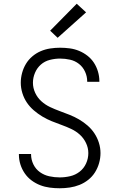

<svg xmlns="http://www.w3.org/2000/svg" viewBox="-20 -998 640 1026"><path d="M299 8Q272 8 245.5 4.5Q219 1 194.5 -8.5Q170 -18 148.5 -34Q127 -50 112 -72Q97 -94 89 -119.5Q81 -145 81 -172Q81 -173 81 -173.5Q81 -174 81 -175H146Q146 -175 146 -174Q146 -173 146 -173Q146 -145 158.5 -119.5Q171 -94 193.5 -78Q216 -62 243.5 -56Q271 -50 299 -50Q327 -50 355 -56.5Q383 -63 405.5 -80.5Q428 -98 440 -124.5Q452 -151 452 -180Q452 -208 439.5 -234Q427 -260 406.5 -278.5Q386 -297 360.5 -309Q335 -321 308.5 -330.5Q282 -340 256 -350.5Q230 -361 206 -375.5Q182 -390 160.5 -408.5Q139 -427 123.5 -450Q108 -473 99.5 -500.5Q91 -528 91 -556Q91 -582 98 -608Q105 -634 118.5 -656.5Q132 -679 152.5 -696.5Q173 -714 197.5 -724.5Q222 -735 248.5 -739Q275 -743 301 -743Q327 -743 353 -739.5Q379 -736 403 -726Q427 -716 447.5 -700Q468 -684 482 -662.5Q496 -641 503.5 -615.5Q511 -590 511 -565Q511 -564 511 -563Q511 -562 511 -561H446Q446 -561 446 -562Q446 -563 446 -563Q446 -590 434.5 -615Q423 -640 402 -656.5Q381 -673 354.5 -679Q328 -685 301 -685Q274 -685 246.5 -678Q219 -671 198.5 -653Q178 -635 167 -609Q156 -583 156 -556Q156 -528 168 -502Q180 -476 201 -457Q222 -438 247.5 -426Q273 -414 299 -404.5Q325 -395 351.5 -384.5Q378 -374 402 -360Q426 -346 447.5 -327.5Q469 -309 484.5 -285.5Q500 -262 508.5 -235Q517 -208 517 -180Q517 -153 509.5 -126.5Q502 -100 487.5 -77Q473 -54 451.5 -37Q430 -20 405 -10Q380 0 353 4Q326 8 299 8ZM288 -796 248 -834 390 -978 440 -932Z"/></svg>

Font: Iosevka Aile Custom Light
Style: Regular
Weight: 300
Designer: Belleve Invis
Foundry: Belleve Invis
Version: Version 17.0.2; ttfautohint (v1.8.3)